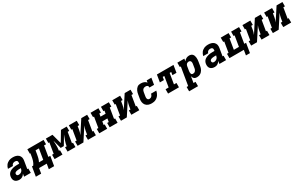

<svg xmlns="http://www.w3.org/2000/svg" viewBox="309 -2466 7181 4598"><g transform="rotate(-30 3900.0 -166.5)"><path d="M195 8Q160 8 127.5 -2.5Q95 -13 73.5 -37.5Q52 -62 46 -96Q40 -130 46 -165Q50 -193 63.5 -220Q77 -247 100.5 -266.5Q124 -286 151.5 -298Q179 -310 207 -317Q235 -324 263.5 -326.5Q292 -329 320 -329H378L381 -350Q384 -365 381.5 -380.5Q379 -396 369.5 -406.5Q360 -417 345.5 -421.5Q331 -426 315 -426Q300 -426 284 -422.5Q268 -419 254.5 -409.5Q241 -400 232 -386Q223 -372 220 -356H83Q89 -383 99.5 -407.5Q110 -432 126.5 -453.5Q143 -475 165.5 -492Q188 -509 213 -519.5Q238 -530 264 -534Q290 -538 315 -538Q337 -538 359 -536Q381 -534 401.5 -528Q422 -522 440.5 -512.5Q459 -503 474 -489Q489 -475 499.5 -457Q510 -439 515.5 -418.5Q521 -398 520 -375.5Q519 -353 516 -331L481 -120H509V0H324L336 -77Q325 -58 309.5 -41.5Q294 -25 275.5 -13.5Q257 -2 236 3Q215 8 195 8ZM236 -104Q258 -104 280 -111.5Q302 -119 319.5 -135Q337 -151 346 -172Q355 -193 359 -215V-217H320Q310 -217 300.5 -216.5Q291 -216 281.5 -215Q272 -214 262 -213Q252 -212 242.5 -209.5Q233 -207 223.5 -203.5Q214 -200 205 -194.5Q196 -189 190.5 -180.5Q185 -172 183 -162Q181 -150 184 -138.5Q187 -127 194.5 -118.5Q202 -110 213 -107Q224 -104 236 -104Z M567 141 611 -120H646Q663 -143 676 -169.5Q689 -196 697.5 -222.5Q706 -249 711.5 -276.5Q717 -304 722 -331L735 -410H719V-530H1168V-410H1112L1064 -120H1117L1073 141H926L950 0H738L714 141ZM922 -120 970 -410H877L861 -312Q856 -288 851.5 -263Q847 -238 840.5 -214Q834 -190 825 -166Q816 -142 804 -120Z M1167 0V-120H1211L1259 -410H1231V-530H1414L1487 -259L1649 -530H1808V-410H1765L1717 -120H1744V0H1526V-120H1570Q1576 -155 1584.5 -190Q1593 -225 1605 -259.5Q1617 -294 1631 -328Q1645 -362 1656 -397L1514 -159H1427L1363 -396Q1363 -381 1363.5 -366Q1364 -351 1365 -336L1367 -300Q1369 -256 1366.5 -210.5Q1364 -165 1357 -120H1385V0Z M1803 0V-120H1846L1894 -410H1867V-530H2085V-410H2041L2026 -318Q2021 -285 2011.5 -252Q2002 -219 1988 -187L2211 -530H2373V-410H2329L2281 -120H2309V0H2090V-120H2134L2149 -212Q2155 -245 2164 -278Q2173 -311 2187 -343L1964 0Z M2403 0V-120H2446L2494 -410H2467V-530H2685V-410H2641L2628 -330H2769L2782 -410H2754V-530H2973V-410H2929L2881 -120H2909V0H2690V-120H2734L2749 -211H2608L2593 -120H2621V0Z M3003 0V-120H3046L3094 -410H3067V-530H3285V-410H3241L3226 -318Q3221 -285 3211.5 -252Q3202 -219 3188 -187L3411 -530H3573V-410H3529L3481 -120H3509V0H3290V-120H3334L3349 -212Q3355 -245 3364 -278Q3373 -311 3387 -343L3164 0Z M3856 8Q3832 8 3808 5Q3784 2 3762.5 -6Q3741 -14 3722.5 -26.5Q3704 -39 3690 -56.5Q3676 -74 3667 -95.5Q3658 -117 3654.5 -140Q3651 -163 3652 -187Q3653 -211 3657 -235L3676 -345Q3679 -368 3685.5 -391Q3692 -414 3702.5 -436.5Q3713 -459 3728.5 -479Q3744 -499 3764 -513.5Q3784 -528 3808 -533Q3832 -538 3855 -538Q3878 -538 3900.5 -534.5Q3923 -531 3943 -523.5Q3963 -516 3980.5 -503.5Q3998 -491 4011 -474L4020 -530H4149L4119 -349H3990Q3993 -364 3989 -378.5Q3985 -393 3974.5 -402Q3964 -411 3949.5 -414.5Q3935 -418 3920 -418Q3902 -418 3883.5 -412Q3865 -406 3851 -392.5Q3837 -379 3829.5 -361.5Q3822 -344 3819 -326L3801 -216Q3799 -204 3798 -192Q3797 -180 3798.5 -168.5Q3800 -157 3804 -146.5Q3808 -136 3815 -128Q3822 -120 3833 -116Q3844 -112 3856 -112Q3873 -112 3890 -118.5Q3907 -125 3920 -138.5Q3933 -152 3940.5 -168.5Q3948 -185 3951 -203H4096Q4091 -174 4080.5 -147Q4070 -120 4054 -95.5Q4038 -71 4015.5 -50.5Q3993 -30 3966.5 -16.5Q3940 -3 3912 2.5Q3884 8 3856 8Z M4305 0V-120H4390L4438 -410H4394L4381 -330H4269L4302 -530H4761L4728 -330H4616L4629 -410H4585L4537 -120H4606V0Z M4769 205V85H4812L4894 -410H4867V-530H5061L5050 -461Q5062 -479 5079 -494Q5096 -509 5115 -519Q5134 -529 5155 -533.5Q5176 -538 5197 -538Q5224 -538 5249 -528.5Q5274 -519 5290 -499.5Q5306 -480 5313.5 -455Q5321 -430 5324 -403.5Q5327 -377 5324.5 -349.5Q5322 -322 5318 -295L5300 -185Q5296 -161 5288.5 -137Q5281 -113 5268.5 -90.5Q5256 -68 5238 -49Q5220 -30 5198 -17Q5176 -4 5151.5 2Q5127 8 5103 8Q5081 8 5061 2.5Q5041 -3 5026 -16.5Q5011 -30 5002 -48Q4993 -66 4988 -86L4959 85H5015V205ZM5061 -112Q5078 -112 5095.5 -119Q5113 -126 5126 -139.5Q5139 -153 5146 -170Q5153 -187 5156 -204L5174 -314Q5176 -326 5177 -338.5Q5178 -351 5176.5 -362.5Q5175 -374 5170.5 -384.5Q5166 -395 5158.5 -403Q5151 -411 5139.5 -414.5Q5128 -418 5116 -418Q5101 -418 5085.5 -413Q5070 -408 5058 -397.5Q5046 -387 5039.5 -372Q5033 -357 5030 -342L5012 -232Q5010 -219 5008.5 -206Q5007 -193 5007.5 -180.5Q5008 -168 5010.5 -155.5Q5013 -143 5019 -133Q5025 -123 5036.5 -117.5Q5048 -112 5061 -112Z M5595 8Q5560 8 5527.5 -2.5Q5495 -13 5473.5 -37.5Q5452 -62 5446 -96Q5440 -130 5446 -165Q5450 -193 5463.5 -220Q5477 -247 5500.5 -266.5Q5524 -286 5551.5 -298Q5579 -310 5607 -317Q5635 -324 5663.5 -326.5Q5692 -329 5720 -329H5778L5781 -350Q5784 -365 5781.5 -380.5Q5779 -396 5769.5 -406.5Q5760 -417 5745.5 -421.5Q5731 -426 5715 -426Q5700 -426 5684 -422.5Q5668 -419 5654.5 -409.5Q5641 -400 5632 -386Q5623 -372 5620 -356H5483Q5489 -383 5499.5 -407.5Q5510 -432 5526.5 -453.5Q5543 -475 5565.5 -492Q5588 -509 5613 -519.5Q5638 -530 5664 -534Q5690 -538 5715 -538Q5737 -538 5759 -536Q5781 -534 5801.5 -528Q5822 -522 5840.5 -512.5Q5859 -503 5874 -489Q5889 -475 5899.5 -457Q5910 -439 5915.5 -418.5Q5921 -398 5920 -375.5Q5919 -353 5916 -331L5881 -120H5909V0H5724L5736 -77Q5725 -58 5709.5 -41.5Q5694 -25 5675.5 -13.5Q5657 -2 5636 3Q5615 8 5595 8ZM5636 -104Q5658 -104 5680 -111.5Q5702 -119 5719.5 -135Q5737 -151 5746 -172Q5755 -193 5759 -215V-217H5720Q5710 -217 5700.5 -216.5Q5691 -216 5681.5 -215Q5672 -214 5662 -213Q5652 -212 5642.5 -209.5Q5633 -207 5623.5 -203.5Q5614 -200 5605 -194.5Q5596 -189 5590.5 -180.5Q5585 -172 5583 -162Q5581 -150 5584 -138.5Q5587 -127 5594.5 -118.5Q5602 -110 5613 -107Q5624 -104 5636 -104Z M6488 141H6377L6400 0H6003V-120H6046L6094 -410H6067V-530H6285V-410H6241L6193 -120H6334L6382 -410H6354V-530H6573V-410H6529L6481 -120H6531Z M6603 0V-120H6646L6694 -410H6667V-530H6885V-410H6841L6826 -318Q6821 -285 6811.5 -252Q6802 -219 6788 -187L7011 -530H7173V-410H7129L7081 -120H7109V0H6890V-120H6934L6949 -212Q6955 -245 6964 -278Q6973 -311 6987 -343L6764 0Z M7203 0V-120H7246L7294 -410H7267V-530H7485V-410H7441L7426 -318Q7421 -285 7411.5 -252Q7402 -219 7388 -187L7611 -530H7773V-410H7729L7681 -120H7709V0H7490V-120H7534L7549 -212Q7555 -245 7564 -278Q7573 -311 7587 -343L7364 0Z"/></g></svg>

Font: Iosevka Slab HvExObl
Style: Regular
Weight: 900
Width: 7
Italic angle: -9°
Monospace: yes
Designer: Belleve Invis
Foundry: Belleve Invis
Version: Version 11.1.1; ttfautohint (v1.8.3)